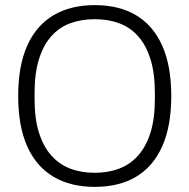

<svg xmlns="http://www.w3.org/2000/svg" viewBox="-20 -718 740 750"><path d="M350 12Q256 12 189 -27.5Q122 -67 86.5 -146Q51 -225 51 -343Q51 -461 86.5 -540Q122 -619 189 -658.5Q256 -698 350 -698Q445 -698 511.5 -658.5Q578 -619 613.5 -540Q649 -461 649 -343Q649 -225 613.5 -146Q578 -67 511.5 -27.5Q445 12 350 12ZM350 -43Q403 -43 446 -59.5Q489 -76 520 -111Q551 -146 568 -200.5Q585 -255 585 -332V-354Q585 -431 568 -486Q551 -541 520 -576Q489 -611 446 -627Q403 -643 350 -643Q297 -643 254 -627Q211 -611 180 -576Q149 -541 132 -486Q115 -431 115 -354V-332Q115 -255 132 -200.5Q149 -146 180 -111Q211 -76 254 -59.5Q297 -43 350 -43Z"/></svg>

Font: Archivo SemiCondensed ExtraLight
Style: Regular
Weight: 250
Width: 4
Designer: Hector Gatti
Foundry: Omnibus-Type
Version: Version 2.001